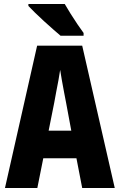

<svg xmlns="http://www.w3.org/2000/svg" viewBox="-20 -947 603 967"><path d="M5 0 167 -717H394L558 0H394L365 -150H198L168 0ZM253 -429 225 -289H339L313 -429Q308 -453 302.5 -483.5Q297 -514 291.5 -543.5Q286 -573 283 -595Q280 -573 274.5 -543.5Q269 -514 263 -483.5Q257 -453 253 -429ZM285 -767Q271 -779 248.5 -798.5Q226 -818 201.5 -840.5Q177 -863 156 -883.5Q135 -904 123 -917V-927H306Q318 -906 335.5 -878Q353 -850 371 -823.5Q389 -797 401 -781V-767Z"/></svg>

Font: Noto Sans Mono SemiCondensed Black
Style: Regular
Weight: 900
Width: 4
Designer: Monotype Design Team
Foundry: Monotype Imaging Inc.
Version: Version 2.014; ttfautohint (v1.8.4.7-5d5b)